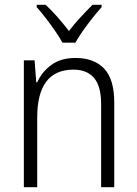

<svg xmlns="http://www.w3.org/2000/svg" viewBox="-20 -785 576 805"><path d="M296 -542Q375 -542 417 -497Q459 -452 459 -356V0H404V-349Q404 -423 374.5 -458Q345 -493 288 -493Q136 -493 136 -292V0H80V-532H125L132 -440H136Q155 -483 195 -512.5Q235 -542 296 -542ZM242 -606Q230 -628 211 -655.5Q192 -683 171.5 -709.5Q151 -736 134 -755V-765H171Q195 -743 221 -713.5Q247 -684 269 -655Q292 -685 317 -712Q342 -739 368 -765H406V-755Q388 -735 367 -708.5Q346 -682 327 -655Q308 -628 296 -606Z"/></svg>

Font: Noto Sans Lao UI SemCond Light
Style: Regular
Weight: 300
Width: 4
Designer: Monotype Design Team
Foundry: Monotype Imaging Inc.
Version: Version 2.000; ttfautohint (v1.8.4.7-5d5b)